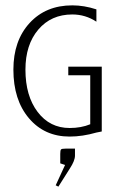

<svg xmlns="http://www.w3.org/2000/svg" viewBox="-20 -505 442 717"><path d="M198 192 188 187 223 111 205 105V70Q205 56 208 53Q211 50 225 50H260V76Q260 95 241 124ZM30 -245Q30 -353 90.5 -419Q151 -485 250 -485Q294 -485 340 -470V-424Q299 -451 250 -451Q171 -451 123 -394.5Q75 -338 75 -245Q75 -147 120.5 -87Q166 -27 240 -27Q283 -27 317 -41V-224H235V-256H360V-14L340 -10Q288 5 240 5Q146 5 88 -63.5Q30 -132 30 -245Z"/></svg>

Font: Glametrix
Style: Light
Weight: 300
Designer: gluk
Foundry: gluk
Version: Version 0.40